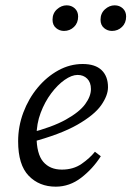

<svg xmlns="http://www.w3.org/2000/svg" viewBox="-20 -689 493 720"><path d="M189 11Q127 11 87.5 -30Q48 -71 48 -159Q48 -215 67.5 -267Q87 -319 121 -360Q155 -401 198.5 -425Q242 -449 290 -449Q337 -449 361 -426Q385 -403 385 -362Q385 -331 359.5 -294.5Q334 -258 270.5 -221.5Q207 -185 94 -155L90 -190Q176 -212 227 -240.5Q278 -269 299.5 -298.5Q321 -328 321 -355Q321 -380 307 -394Q293 -408 271 -408Q249 -408 222.5 -389.5Q196 -371 172 -339Q148 -307 132.5 -266Q117 -225 117 -179Q117 -112 142 -82.5Q167 -53 212 -53Q255 -53 286 -74.5Q317 -96 336 -120L358 -103Q328 -56 284.5 -22.5Q241 11 189 11ZM220 -573Q203 -573 190 -584Q177 -595 177 -615Q177 -639 193.5 -654Q210 -669 230 -669Q248 -669 260.5 -657.5Q273 -646 273 -627Q273 -603 257.5 -588Q242 -573 220 -573ZM400 -573Q383 -573 370 -584Q357 -595 357 -615Q357 -639 373.5 -654Q390 -669 410 -669Q428 -669 440.5 -657.5Q453 -646 453 -627Q453 -603 437.5 -588Q422 -573 400 -573Z"/></svg>

Font: Lisu Bosa Light
Style: Italic
Weight: 300
Italic angle: -19°
Designer: David Morse, Annie Olsen, Victor Gaultney, Frank Grießhammer (Latin)
Foundry: SIL International
Version: Version 2.000